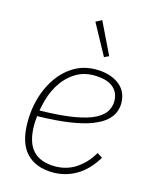

<svg xmlns="http://www.w3.org/2000/svg" viewBox="-115 -834 737 923"><g transform="rotate(15 253.0 -372.5)"><path d="M239 12Q152 12 105 -38Q58 -88 58 -191Q58 -213 60 -235Q62 -257 66 -277Q80 -347 114 -402Q148 -457 198 -488.5Q248 -520 311 -520Q346 -520 375 -511.5Q404 -503 425.5 -487Q447 -471 458.5 -447.5Q470 -424 470 -394Q470 -371 461 -348.5Q452 -326 429 -305.5Q406 -285 364 -268.5Q322 -252 256 -242Q190 -232 95 -230Q94 -222 93 -208.5Q92 -195 92 -187Q92 -100 129.5 -59.5Q167 -19 240 -19Q299 -19 345 -50Q391 -81 422 -134L448 -117Q407 -50 353.5 -19Q300 12 239 12ZM307 -490Q255 -490 213 -462.5Q171 -435 143 -388Q115 -341 103 -279L99 -259Q205 -261 271 -272.5Q337 -284 372.5 -303Q408 -322 421.5 -345.5Q435 -369 435 -394Q435 -439 403.5 -464.5Q372 -490 307 -490ZM332 -587 248 -741 278 -757 355 -598Z"/></g></svg>

Font: IBM Plex Sans ExtraLight
Style: Italic
Weight: 250
Italic angle: -11.31°
Designer: Mike Abbink, Paul van der Laan, Pieter van Rosmalen
Foundry: Bold Monday
Version: Version 3.201